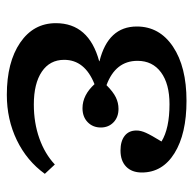

<svg xmlns="http://www.w3.org/2000/svg" viewBox="-22 -544 579 576"><g transform="rotate(90 268.0 -255.5)"><path d="M264 14Q166 14 107.5 -26Q49 -66 49 -133Q49 -232 163 -263V-264Q59 -290 59 -376Q59 -444 119.5 -484.5Q180 -525 282 -525Q381 -525 439 -489Q497 -453 497 -391Q497 -361 479.5 -344Q462 -327 431 -327Q403 -327 387 -339.5Q371 -352 371 -375Q371 -388 378 -403.5Q385 -419 404 -450Q365 -474 292 -474Q231 -474 196.5 -448.5Q162 -423 162 -378Q162 -312 235 -285Q255 -305 271.5 -313Q288 -321 306 -321Q331 -321 346.5 -306Q362 -291 362 -268Q362 -244 346 -228.5Q330 -213 304 -213Q265 -213 232 -249Q159 -220 159 -158Q159 -115 194.5 -91Q230 -67 293 -67Q348 -67 394.5 -83.5Q441 -100 473 -130L501 -100Q462 -46 400 -16Q338 14 264 14Z"/></g></svg>

Font: Literata 36pt Medium
Style: Regular
Weight: 500
Designer: Latin by Veronika Burian and Jose Scaglione. Greek by Irene Vlachou. Cyrillic by Vera Evstafieva.
Foundry: TypeTogether
Version: Version 3.002